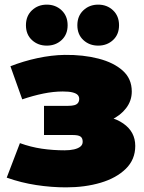

<svg xmlns="http://www.w3.org/2000/svg" viewBox="-20 -796 623 829"><path d="M265 13Q347 13 414.5 -7Q482 -27 523 -67Q564 -107 564 -166Q564 -227 512 -263Q460 -299 372 -299L367 -259Q418 -259 459 -278Q500 -297 524.5 -329Q549 -361 549 -401Q549 -456 510 -491Q471 -526 405 -543Q339 -560 259 -559Q202 -558 141.5 -545Q81 -532 25 -510L76 -367Q123 -383 167 -392Q211 -401 251 -401Q278 -401 293.5 -397Q309 -393 315.5 -386Q322 -379 322 -369Q322 -359 317 -352Q312 -345 301.5 -342Q291 -339 274 -339H170V-213H295Q318 -213 327.5 -206.5Q337 -200 337 -184Q337 -171 327 -163Q317 -155 299.5 -151Q282 -147 259 -147Q208 -147 160.5 -154Q113 -161 66 -178L9 -29Q71 -7 136.5 3Q202 13 265 13ZM404 -599Q366 -599 340 -623Q314 -647 314 -687Q314 -727 340 -751.5Q366 -776 404 -776Q442 -776 468 -751.5Q494 -727 494 -687Q494 -647 468 -623Q442 -599 404 -599ZM182 -599Q144 -599 118 -623Q92 -647 92 -687Q92 -727 118 -751.5Q144 -776 182 -776Q220 -776 246 -751.5Q272 -727 272 -687Q272 -647 246 -623Q220 -599 182 -599Z"/></svg>

Font: MOST Montserrat Black
Style: Regular
Weight: 900
Designer: Julieta Ulanovsky
Foundry: Julieta Ulanovsky
Version: Version 8.000;March 11, 2024;FontCreator 15.0.0.2926 64-bit